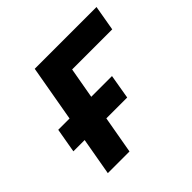

<svg xmlns="http://www.w3.org/2000/svg" viewBox="-134 -647 782 782"><g transform="rotate(-45 257.5 -255.5)"><path d="M69.4 0 159.4 -511H515.2L496.2 -401.4H265.2L194.2 0ZM33 -162 51.4 -267.6H361L343 -162Z"/></g></svg>

Font: Overpass
Style: Italic
Weight: 400
Italic angle: -10°
Designer: Delve Withrington, Dave Bailey, Thomas Jockin
Foundry: Delve Fonts LLC
Version: Version 4.000